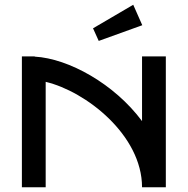

<svg xmlns="http://www.w3.org/2000/svg" viewBox="-20 -787 789 807"><path d="M677 0V-550H577V-278C461 -434 269 -541 126 -549V-550H72V0H172V-443C341 -403 577 -219 577 0ZM540 -767 371 -668 395 -615 578 -681Z"/></svg>

Font: Bruno Ace SC
Style: Regular
Weight: 400
Designer: Astigmatic (AOETI)
Foundry: Astigmatic (AOETI)
Version: Version 1.000